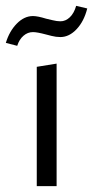

<svg xmlns="http://www.w3.org/2000/svg" viewBox="-30 -638 319 658"><path d="M-10 -491Q2 -531 27.5 -557Q53 -583 83 -583Q99 -583 128 -574Q133 -573 149 -569Q165 -565 177 -565Q195 -565 209.5 -579Q224 -593 231 -618L269 -609Q258 -565 232.5 -538Q207 -511 177 -511Q162 -511 146.5 -515Q131 -519 127 -520Q97 -528 83 -528Q65 -528 50.5 -515.5Q36 -503 29 -481ZM96 -409 164 -420V0H96Z"/></svg>

Font: Ysabeau Infant
Style: Regular
Weight: 400
Designer: Christian Thalmann (Catharsis Fonts)
Version: Version 0.003